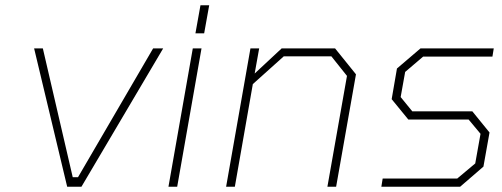

<svg xmlns="http://www.w3.org/2000/svg" viewBox="-20 -706 1900 726"><path d="M234 0 109 -523H142L255 -36H275L559 -523H597L288 0Z M719 -580 738 -686H771L752 -580ZM617 0 709 -523H742L650 0Z M835 0 927 -523H960L943 -428L1045 -523H1247L1326 -425L1251 0H1218L1292 -419L1233 -493H1053L936 -388L868 0Z M1422 0 1427 -31H1709L1777 -88L1797 -200L1752 -254H1524L1461 -331L1481 -447L1570 -523H1847L1842 -492H1580L1512 -434L1495 -339L1539 -285H1766L1831 -205L1808 -76L1720 0Z"/></svg>

Font: Tomorrow ExtraLight
Style: Italic
Weight: 275
Italic angle: -10°
Designer: Tony de Marco, Monica Rizzolli
Foundry: Just in Type
Version: Version 2.002